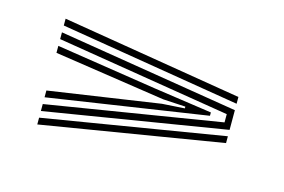

<svg xmlns="http://www.w3.org/2000/svg" viewBox="-45 -584 575 389"><g transform="rotate(15 242.5 -390.0)"><path d="M52.8 -486.5V-500.8L432 -438.2V-424ZM52.8 -307.2V-321.8L418.2 -381.2V-398.5L52.8 -458V-472.2L432 -410.5V-369.2ZM52.8 -336V-350.2L286 -384.8L333.2 -387.8V-391.5L286 -394.2L52.8 -429.2V-443.8L264 -411.2L386.2 -393.5V-386.5L264 -368ZM52.8 -279V-293.2L432 -355.8V-341.5Z"/></g></svg>

Font: Big Shoulders Inline Text Thin
Style: Regular
Weight: 400
Version: Version 2.002